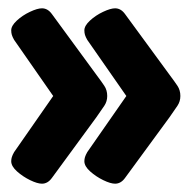

<svg xmlns="http://www.w3.org/2000/svg" viewBox="-20 -489 456 462"><path d="M257 -469Q271 -469 281 -455L388 -309Q400 -293 407 -282.5Q414 -272 414 -258Q414 -245 407 -234.5Q400 -224 388 -207L281 -61Q271 -47 257 -47Q246 -47 228.5 -55.5Q211 -64 197 -76.5Q183 -89 183 -101Q183 -106 184.5 -111Q186 -116 190 -123L284 -258L190 -393Q186 -400 184.5 -405Q183 -410 183 -416Q183 -427 196.5 -439.5Q210 -452 228 -460.5Q246 -469 257 -469ZM81 -469Q95 -469 105 -455L212 -309Q224 -293 231 -282.5Q238 -272 238 -258Q238 -245 231 -234.5Q224 -224 212 -207L105 -61Q95 -47 81 -47Q70 -47 52.5 -55.5Q35 -64 21 -76.5Q7 -89 7 -101Q7 -106 8.5 -111Q10 -116 14 -123L108 -258L14 -393Q10 -400 8.5 -405Q7 -410 7 -416Q7 -427 20.5 -439.5Q34 -452 52 -460.5Q70 -469 81 -469Z"/></svg>

Font: Asap Condensed Black
Style: Regular
Weight: 900
Width: 3
Designer: Pablo Cosgaya
Foundry: Omnibus-Type
Version: Version 3.001; ttfautohint (v1.8.4.7-5d5b)